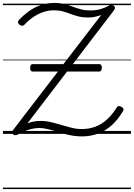

<svg xmlns="http://www.w3.org/2000/svg" viewBox="-20 -910 910 1305"><path d="M538 17Q494 17 454 8.5Q414 0 378 -11.5Q342 -23 308.5 -31.5Q275 -40 243 -40Q217 -39 193.5 -33.5Q170 -28 148 -18.5Q126 -9 104 3Q91 10 82.5 9Q74 8 69 3Q63 -6 63 -13Q63 -20 71 -29L374 -424H200Q185 -424 185 -449Q185 -461 189 -467.5Q193 -474 200 -474H411L668 -808Q649 -801 627 -796Q605 -791 579 -791Q542 -791 513 -798.5Q484 -806 459 -815.5Q434 -825 407.5 -832.5Q381 -840 347 -840Q307 -840 271 -827Q235 -814 204 -792.5Q173 -771 147 -743Q140 -735 130.5 -735Q121 -735 110 -744Q101 -753 102 -760.5Q103 -768 111 -777Q141 -808 176 -833.5Q211 -859 254.5 -874.5Q298 -890 350 -890Q388 -890 418.5 -882Q449 -874 476 -864Q503 -854 531 -846.5Q559 -839 593 -839Q633 -839 665 -848.5Q697 -858 722 -873Q729 -877 736.5 -878.5Q744 -880 752 -872Q763 -864 761.5 -856Q760 -848 753 -838L475 -474H656Q672 -474 672 -450Q672 -439 668 -431.5Q664 -424 656 -424H436L167 -72Q186 -79 207 -83.5Q228 -88 256 -88Q293 -88 328 -79.5Q363 -71 397.5 -60.5Q432 -50 466.5 -41.5Q501 -33 537 -33Q585 -33 627 -48.5Q669 -64 705.5 -96.5Q742 -129 772 -177Q778 -187 785.5 -188.5Q793 -190 804 -185Q816 -178 819 -171Q822 -164 815 -153Q781 -96 738.5 -58Q696 -20 645.5 -1.5Q595 17 538 17ZM0 365H870V375H0ZM0 -20H870V0H0ZM0 -505H870V-500H0ZM0 -885H870V-875H0Z"/></svg>

Font: Playwrite AT Guides
Style: Regular
Weight: 400
Designer: Veronika Burian, José Scaglione
Foundry: TypeTogether
Version: Version 1.003